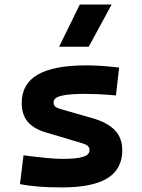

<svg xmlns="http://www.w3.org/2000/svg" viewBox="-20 -815 626 845"><path d="M252.9 9.8Q193.8 9.8 148.2 6.1Q102.5 2.4 67.9 -4.9L83.5 -131.3Q145 -123.5 187 -119.6Q229 -115.7 252.9 -115.7Q316.9 -115.7 345.5 -124.8Q374 -133.8 374 -153.8Q374 -165.5 366.7 -172.4Q359.4 -179.2 343.3 -184.1L179.7 -232.9Q127.9 -248.5 101.8 -279.3Q75.7 -310.1 75.7 -362.3Q75.7 -445.8 146 -486.6Q216.3 -527.3 359.4 -527.3Q392.6 -527.3 428.5 -524.9Q464.4 -522.5 504.4 -517.6L490.2 -395Q445.8 -398.9 412.6 -400.4Q379.4 -401.9 356.4 -401.9Q282.7 -401.9 249.3 -393.3Q215.8 -384.8 215.8 -365.2Q215.8 -353 222.9 -346.4Q230 -339.8 245.1 -335.4L385.3 -295.4Q452.1 -276.4 485.1 -242.4Q518.1 -208.5 518.1 -153.3Q518.1 -70.8 452.6 -30.5Q387.2 9.8 252.9 9.8ZM240.2 -609.4 331.1 -794.9H471.2L370.6 -609.4Z"/></svg>

Font: Cascadia Code PL
Style: Regular
Weight: 400
Monospace: yes
Designer: Aaron Bell
Foundry: Saja Typeworks
Version: Version 2102.003